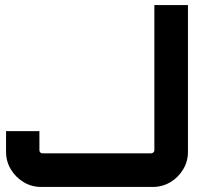

<svg xmlns="http://www.w3.org/2000/svg" viewBox="-20 -740 820 760"><path d="M143 0Q105 0 73.5 -19Q42 -38 23 -69.5Q4 -101 4 -139V-221H136V-145Q136 -140 139.5 -136.5Q143 -133 148 -133H578Q583 -133 587 -136.5Q591 -140 591 -145V-720H724V-139Q724 -101 705 -69.5Q686 -38 654.5 -19Q623 0 585 0Z"/></svg>

Font: Orbitron
Style: Bold
Weight: 700
Designer: Matt McInerney
Foundry: The League of Moveable Type
Version: Version 2.001